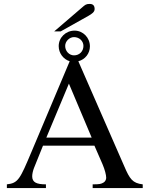

<svg xmlns="http://www.w3.org/2000/svg" viewBox="-20 -958 762 978"><path d="M379 -646C414 -655 438 -686 438 -722C438 -766 403 -802 360 -802C315 -802 279 -767 279 -723C279 -687 303 -656 335 -646L141 -186C82 -46 73 -25 15 -19V0H214V-19C166 -19 144 -29 144 -60C144 -72 148 -89 153 -102L199 -216H461L502 -122C514 -94 521 -67 521 -52C521 -43 515 -32 507 -28C495 -21 488 -19 452 -19V0H707V-19C655 -25 641 -46 613 -111ZM447 -257H216L331 -532ZM405 -724C405 -697 385 -676 357 -676C333 -676 312 -697 312 -724C312 -748 334 -769 357 -769C384 -769 405 -749 405 -724ZM256 -798H289L430 -877C449 -888 462 -897 462 -912C462 -928 455 -938 437 -938C419 -938 414 -934 397 -919Z"/></svg>

Font: STIX Math
Style: Regular
Weight: 400
Designer: MicroPress Inc., with final additions and corrections provided by Coen Hoffman, Elsevier (retired)
Version: Version 1.1.0